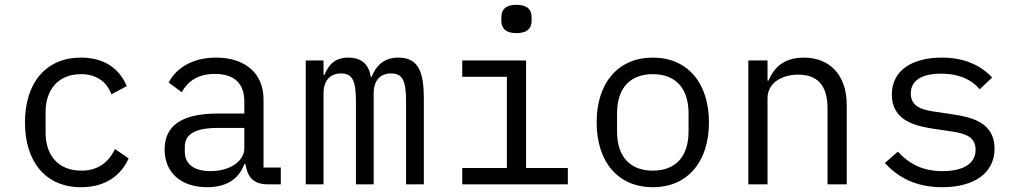

<svg xmlns="http://www.w3.org/2000/svg" viewBox="-20 -768 4240 800"><path d="M318 12C422 12 485 -39 516 -108L459 -147C432 -91 388 -57 319 -57C222 -57 170 -122 170 -214V-302C170 -394 223 -459 317 -459C381 -459 425 -428 444 -375L508 -409C479 -480 417 -528 317 -528C171 -528 84 -422 84 -258C84 -95 169 12 318 12Z M1150 0V-70H1078V-354C1078 -463 1001 -528 880 -528C775 -528 710 -478 683 -424L737 -384C764 -431 806 -460 875 -460C954 -460 998 -422 998 -346V-295H888C732 -295 666 -241 666 -145C666 -48 735 12 843 12C927 12 975 -24 998 -84H1003C1010 -36 1032 0 1095 0ZM857 -55C790 -55 750 -83 750 -136V-157C750 -208 792 -235 888 -235H998V-150C998 -97 939 -55 857 -55Z M1328 0V-379C1328 -435 1358 -462 1401 -462C1448 -462 1463 -433 1463 -345V0H1537V-379C1537 -435 1566 -462 1609 -462C1657 -462 1672 -433 1672 -345V0H1746V-358C1746 -467 1724 -528 1640 -528C1579 -528 1547 -494 1528 -447H1525C1518 -495 1491 -528 1431 -528C1374 -528 1348 -496 1332 -456H1328V-516H1254V0Z M2132 -630C2179 -630 2195 -652 2195 -681V-697C2195 -726 2179 -748 2132 -748C2085 -748 2069 -726 2069 -697V-681C2069 -652 2085 -630 2132 -630ZM1906 0H2346V-68H2172V-516H1906V-448H2092V-68H1906Z M2700 12C2845 12 2934 -94 2934 -258C2934 -422 2845 -528 2700 -528C2555 -528 2466 -422 2466 -258C2466 -94 2555 12 2700 12ZM2700 -57C2611 -57 2551 -109 2551 -221V-295C2551 -407 2611 -459 2700 -459C2789 -459 2849 -407 2849 -295V-221C2849 -109 2789 -57 2700 -57Z M3178 0V-358C3178 -426 3242 -457 3306 -457C3386 -457 3428 -412 3428 -317V0H3508V-331C3508 -456 3437 -528 3329 -528C3244 -528 3203 -483 3182 -432H3178V-516H3098V0Z M3906 12C4038 12 4124 -46 4124 -149C4124 -261 4021 -281 3947 -292L3866 -304C3820 -312 3775 -324 3775 -379C3775 -432 3820 -461 3901 -461C3992 -461 4038 -425 4062 -396L4114 -445C4065 -497 3997 -528 3904 -528C3784 -528 3696 -477 3696 -374C3696 -262 3800 -242 3873 -231L3954 -219C4001 -211 4045 -198 4045 -144C4045 -83 3988 -55 3908 -55C3825 -55 3770 -84 3721 -136L3667 -89C3722 -28 3798 12 3906 12Z"/></svg>

Font: IBM Mono
Style: Regular
Weight: 400
Monospace: yes
Designer: Mike Abbink, Paul van der Laan, Pieter van Rosmalen
Foundry: Bold Monday
Version: Version 2.3